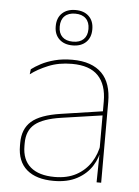

<svg xmlns="http://www.w3.org/2000/svg" viewBox="-52 -741 572 792"><g transform="rotate(5 234.5 -345.0)"><path d="M377 0 379 -128 377.5 -131.5V-292V-334.5Q377.5 -404.5 342.2 -441.2Q307 -478 233.5 -478Q179 -478 136 -460.2Q93 -442.5 63.5 -420L66 -441Q81.5 -453 105.2 -465.5Q129 -478 161.2 -486.5Q193.5 -495 233.5 -495Q275 -495 305.5 -484.2Q336 -473.5 356.2 -453Q376.5 -432.5 386.2 -402.8Q396 -373 396 -335V0ZM200 9.5Q127.5 9.5 88.2 -24.2Q49 -58 49 -123V-134.5Q49 -192.5 85 -224.2Q121 -256 205.5 -268.5L386.5 -295.5L387 -278.5L209 -252.5Q134 -241.5 100.8 -214.5Q67.5 -187.5 67.5 -135.5V-124Q67.5 -66.5 102.2 -36.8Q137 -7 202.5 -7Q254.5 -7 291.8 -27.2Q329 -47.5 351.5 -82.2Q374 -117 380.5 -160.5L390 -142H384Q380 -102.5 358 -67.8Q336 -33 296.5 -11.8Q257 9.5 200 9.5ZM153 -626.5V-627.5Q153 -661.5 173.5 -681Q194 -700.5 229 -700.5Q264 -700.5 284.2 -681Q304.5 -661.5 304.5 -627.5V-626.5Q304.5 -593 284.2 -573.5Q264 -554 229 -554Q194 -554 173.5 -573.5Q153 -593 153 -626.5ZM169.5 -626.5Q169.5 -599.5 185 -584.5Q200.5 -569.5 229 -569.5Q257.5 -569.5 273 -584.5Q288.5 -599.5 288.5 -626.5V-627.5Q288.5 -655 273 -670.2Q257.5 -685.5 229 -685.5Q200.5 -685.5 185 -670.2Q169.5 -655 169.5 -627.5Z"/></g></svg>

Font: Anek Gurmukhi Medium Thin
Style: Regular
Weight: 250
Version: Version 1.003